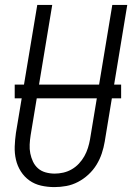

<svg xmlns="http://www.w3.org/2000/svg" viewBox="-20 -755 540 783"><path d="M202 8Q174 8 147.5 2Q121 -4 100 -19Q79 -34 65 -56Q51 -78 45 -104Q39 -130 40 -157.5Q41 -185 45 -213L132 -735H193L105 -204Q102 -185 101 -166Q100 -147 103.5 -129.5Q107 -112 114.5 -96Q122 -80 135 -68.5Q148 -57 166 -52Q184 -47 203 -47Q220 -47 238 -51Q256 -55 272.5 -64.5Q289 -74 302 -88Q315 -102 324 -118Q333 -134 338.5 -151.5Q344 -169 347 -186L438 -735H499L407 -177Q403 -153 395 -129Q387 -105 373.5 -83Q360 -61 340.5 -43Q321 -25 298 -13Q275 -1 250.5 3.5Q226 8 202 8ZM40 -354V-410H474V-354Z"/></svg>

Font: Iosevka SS04 Light Oblique
Style: Regular
Weight: 300
Italic angle: -9°
Monospace: yes
Designer: Belleve Invis
Foundry: Belleve Invis
Version: Version 19.0.0; ttfautohint (v1.8.4)